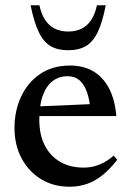

<svg xmlns="http://www.w3.org/2000/svg" viewBox="-20 -697 494 728"><path d="M245.5 -448.5Q297.5 -448.5 334.8 -426Q372 -403.5 394 -360.8Q416 -318 421 -257H109.5L110.5 -293L367 -304L322.5 -281.5Q319.5 -321 309.2 -349.2Q299 -377.5 281.2 -392.8Q263.5 -408 236 -408Q204 -408 180 -390Q156 -372 142.5 -335.5Q129 -299 129 -243.5Q129 -186 150 -145.2Q171 -104.5 208.8 -83Q246.5 -61.5 297.5 -61.5Q318 -61.5 337.2 -66.5Q356.5 -71.5 375 -81.5Q393.5 -91.5 411 -107L424.5 -91Q398 -57 370.2 -34.2Q342.5 -11.5 311.2 -0.2Q280 11 244 11Q182.5 11 135.5 -17.8Q88.5 -46.5 61.8 -96.8Q35 -147 35 -212Q35 -276.5 59.8 -330.2Q84.5 -384 131.8 -416.2Q179 -448.5 245.5 -448.5ZM238.5 -577.5Q267 -577.5 288.8 -588Q310.5 -598.5 325.5 -620.8Q340.5 -643 347.5 -677H381Q368.5 -612.5 350.5 -575.2Q332.5 -538 305.5 -522.2Q278.5 -506.5 238.5 -506.5Q198.5 -506.5 171.8 -522.2Q145 -538 127 -575.2Q109 -612.5 96 -677H129.5Q136.5 -643 151.5 -620.8Q166.5 -598.5 188.5 -588Q210.5 -577.5 238.5 -577.5Z"/></svg>

Font: Newsreader 24pt Medium
Style: Regular
Weight: 500
Designer: Hugues Gentile
Foundry: Production Type
Version: Version 1.003